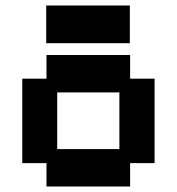

<svg xmlns="http://www.w3.org/2000/svg" viewBox="-20 -667 643 698"><path d="M149 11V-74H61V-381H149V-467H453V-381H542V-74H453V11ZM188 -125H414V-331H188ZM148 -510V-647H452V-510Z"/></svg>

Font: Pixelify Sans
Style: Bold
Weight: 700
Designer: Stefie Justprince
Foundry: Typecalism Foundryline
Version: Version 1.000